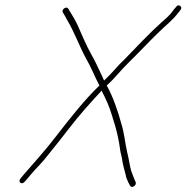

<svg xmlns="http://www.w3.org/2000/svg" viewBox="-20 -706 711 732"><path d="M666 -684C660 -688 655 -685 650 -678L642 -669C630 -650 612 -635 596 -621C549 -579 498 -524 454 -479C423 -450 413 -433 377 -399C375 -402 373 -407 371 -412C356 -442 346 -468 329 -497C309 -532 291 -576 275 -612C268 -628 248 -660 240 -673C234 -684 212 -670 220 -658C226 -648 228 -645 237 -628C264 -583 282 -531 308 -483C328 -449 340 -416 359 -380C301 -324 246 -254 195 -188C154 -134 108 -84 65 -34L58 -25C47 -12 63 0 74 -13L82 -22C86 -27 91 -33 97 -40C118 -65 143 -88 163 -115C192 -150 213 -178 243 -216C282 -267 326 -316 368 -361L369 -357C375 -345 383 -330 390 -313C404 -280 409 -257 420 -223C427 -198 434 -166 437 -142C438 -126 446 -105 447 -89C451 -67 458 -47 462 -27C465 -20 468 -13 471 -7L476 2C482 14 503 0 497 -12C491 -24 485 -43 480 -55C474 -77 471 -102 465 -125C457 -159 454 -198 443 -233C429 -284 411 -337 387 -380C423 -413 438 -436 468 -465C506 -502 543 -542 582 -580C612 -610 636 -626 661 -659L668 -668C673 -675 672 -680 666 -684Z"/></svg>

Font: Electronic
Style: ExLtIt
Weight: 200
Version: Version 1.011